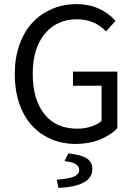

<svg xmlns="http://www.w3.org/2000/svg" viewBox="-20 -688 657 934"><path d="M348.1 12.2Q283.7 12.2 229 -11.2Q174.3 -34.7 135 -77.6Q95.7 -120.6 73.7 -185.1Q51.8 -249.5 51.8 -328.1Q51.8 -405.8 74.5 -470Q97.2 -534.2 137.2 -577.4Q177.2 -620.6 232.7 -644.3Q288.1 -668 353 -668Q466.8 -668 542 -586.9L496.1 -535.2Q438.5 -594.2 355 -594.2Q255.9 -594.2 197.5 -523.2Q139.2 -452.1 139.2 -330.1Q139.2 -204.6 195.6 -133.3Q252 -62 356 -62Q391.6 -62 423.3 -72.3Q455.1 -82.5 474.1 -100.1V-271H335V-339.8H550.8V-64Q517.1 -29.3 464.4 -8.5Q411.6 12.2 348.1 12.2ZM264.2 226.1 255.9 186Q316.9 181.6 341.1 170.4Q365.2 159.2 365.2 138.2Q365.2 102.1 293.9 96.2L312 58.1Q376.5 65.4 402.8 83Q429.2 100.6 429.2 134.8Q429.2 218.3 264.2 226.1Z"/></svg>

Font: Source Sans Pro
Style: Regular
Weight: 400
Designer: Paul D. Hunt
Foundry: Adobe Systems Incorporated
Version: Version 3.006;hotconv 1.0.111;makeotfexe 2.5.65597